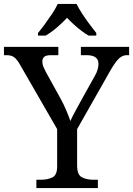

<svg xmlns="http://www.w3.org/2000/svg" viewBox="-25 -951 673 971"><path d="M159 0V-42H182Q215 -42 239.5 -53.5Q264 -65 264 -109V-298L79 -619Q63 -648 48.5 -660Q34 -672 8 -672H-5V-714H270V-672H233Q206 -672 197.5 -662.5Q189 -653 189 -640Q189 -626 195 -612Q201 -598 207 -587L281 -453Q298 -422 310.5 -392Q323 -362 331 -339Q340 -360 357 -391Q374 -422 391 -453L455 -568Q465 -585 469 -600.5Q473 -616 473 -628Q473 -672 413 -672H384V-714H628V-672H616Q595 -672 577 -655.5Q559 -639 533 -594L365 -298V-114Q365 -67 389 -54.5Q413 -42 447 -42H470V0ZM167 -784Q183 -803 202 -829Q221 -855 239 -882Q257 -909 267 -931H362Q373 -909 390.5 -882Q408 -855 427.5 -829Q447 -803 462 -784V-771H423Q404 -782 384.5 -797Q365 -812 347 -828.5Q329 -845 314 -861Q292 -837 263.5 -812.5Q235 -788 206 -771H167Z"/></svg>

Font: Noto Serif NP Hmong
Style: Regular
Weight: 400
Designer: Dalton Maag Ltd
Foundry: Dalton Maag Ltd
Version: Version 1.001